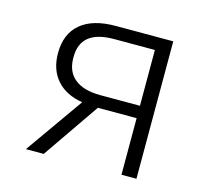

<svg xmlns="http://www.w3.org/2000/svg" viewBox="-83 -625 766 718"><g transform="rotate(15 300.0 -266.0)"><path d="M75 0 233 -224Q169 -234 133.5 -274Q98 -314 98 -378Q98 -453 145 -492.5Q192 -532 280 -532H503V0H445V-219H295L144 0ZM292 -267H445V-483H287Q157 -483 158 -378Q157 -324 191.5 -295.5Q226 -267 292 -267Z"/></g></svg>

Font: Noto Sans Mono Light
Style: Regular
Weight: 300
Designer: Monotype Design Team
Foundry: Monotype Imaging Inc.
Version: Version 2.014; ttfautohint (v1.8.4.7-5d5b)